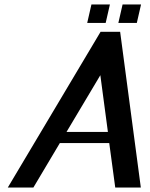

<svg xmlns="http://www.w3.org/2000/svg" viewBox="-20 -843 674 863"><path d="M531 -823 512 -740H595L614 -823ZM391 -823 372 -740H455L474 -823ZM520 -700H432L15 0H130L249 -200H471L498 0H613ZM431 -505 465 -250H279Z"/></svg>

Font: Pfennig
Style: BoldItalic
Weight: 700
Italic angle: -13°
Version: Version 20100423